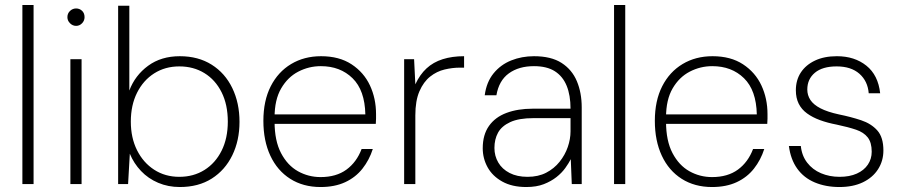

<svg xmlns="http://www.w3.org/2000/svg" viewBox="-20 -740 3624 772"><path d="M70 0V-720H115V0Z M263 0V-502H308V0ZM286 -636Q272 -636 261.5 -646.5Q251 -657 251 -671Q251 -686 261.5 -696Q272 -706 286 -706Q300 -706 310 -696.5Q320 -687 320 -671Q320 -657 310 -646.5Q300 -636 286 -636Z M703 12Q656 12 616 -5Q576 -22 547 -52.5Q518 -83 502 -122L495 0H455V-717H500V-376Q523 -437 575.5 -475.5Q628 -514 703 -514Q777 -514 831 -480Q885 -446 914 -386Q943 -326 943 -250Q943 -175 914 -115.5Q885 -56 831.5 -22Q778 12 703 12ZM701 -29Q758 -29 802 -56.5Q846 -84 871 -134Q896 -184 896 -251Q896 -319 871 -369Q846 -419 802 -446Q758 -473 701 -473Q644 -473 600 -445Q556 -417 531 -367Q506 -317 506 -251Q506 -186 531 -136Q556 -86 600 -57.5Q644 -29 701 -29Z M1269 12Q1199 12 1147 -21Q1095 -54 1067 -114Q1039 -174 1039 -254Q1039 -335 1068.5 -393Q1098 -451 1150.5 -482.5Q1203 -514 1271 -514Q1344 -514 1393.5 -481.5Q1443 -449 1467.5 -396.5Q1492 -344 1492 -281Q1492 -272 1492 -263Q1492 -254 1491 -242H1071V-280H1449Q1447 -377 1397.5 -425.5Q1348 -474 1270 -474Q1222 -474 1179.5 -452Q1137 -430 1110.5 -384.5Q1084 -339 1084 -268V-251Q1084 -174 1110 -124.5Q1136 -75 1178 -51.5Q1220 -28 1269 -28Q1332 -28 1373 -58Q1414 -88 1434 -141H1479Q1465 -97 1437.5 -62Q1410 -27 1368 -7.5Q1326 12 1269 12Z M1605 0V-502H1645L1650 -401Q1668 -440 1695 -465Q1722 -490 1760 -502Q1798 -514 1846 -514V-468H1829Q1799 -468 1767.5 -460.5Q1736 -453 1709.5 -432Q1683 -411 1666.5 -373Q1650 -335 1650 -276V0Z M2096 12Q2039 12 1999.5 -10Q1960 -32 1940.5 -67.5Q1921 -103 1921 -144Q1921 -198 1946 -233.5Q1971 -269 2016.5 -286Q2062 -303 2122 -303H2274Q2274 -357 2258.5 -395Q2243 -433 2211 -453.5Q2179 -474 2127 -474Q2066 -474 2026 -445Q1986 -416 1976 -357H1929Q1936 -410 1964.5 -445Q1993 -480 2035.5 -497Q2078 -514 2127 -514Q2196 -514 2238 -487Q2280 -460 2299.5 -413.5Q2319 -367 2319 -308V0H2279L2275 -100Q2267 -84 2253 -64.5Q2239 -45 2217.5 -28Q2196 -11 2166.5 0.5Q2137 12 2096 12ZM2101 -29Q2144 -29 2176 -45.5Q2208 -62 2230 -89.5Q2252 -117 2263 -149Q2274 -181 2274 -212V-265H2125Q2066 -265 2031.5 -249Q1997 -233 1982.5 -206.5Q1968 -180 1968 -145Q1968 -113 1983.5 -86.5Q1999 -60 2029 -44.5Q2059 -29 2101 -29Z M2449 0V-720H2494V0Z M2843 12Q2773 12 2721 -21Q2669 -54 2641 -114Q2613 -174 2613 -254Q2613 -335 2642.5 -393Q2672 -451 2724.5 -482.5Q2777 -514 2845 -514Q2918 -514 2967.5 -481.5Q3017 -449 3041.5 -396.5Q3066 -344 3066 -281Q3066 -272 3066 -263Q3066 -254 3065 -242H2645V-280H3023Q3021 -377 2971.5 -425.5Q2922 -474 2844 -474Q2796 -474 2753.5 -452Q2711 -430 2684.5 -384.5Q2658 -339 2658 -268V-251Q2658 -174 2684 -124.5Q2710 -75 2752 -51.5Q2794 -28 2843 -28Q2906 -28 2947 -58Q2988 -88 3008 -141H3053Q3039 -97 3011.5 -62Q2984 -27 2942 -7.5Q2900 12 2843 12Z M3355 12Q3300 12 3256 -6.5Q3212 -25 3185.5 -62Q3159 -99 3152 -153H3200Q3204 -114 3225.5 -86Q3247 -58 3281 -43.5Q3315 -29 3356 -29Q3396 -29 3425 -42Q3454 -55 3469.5 -78Q3485 -101 3485 -130Q3485 -167 3469 -187.5Q3453 -208 3422 -218.5Q3391 -229 3344 -239Q3307 -246 3277 -257Q3247 -268 3225 -284Q3203 -300 3191.5 -323Q3180 -346 3180 -377Q3180 -418 3200 -448.5Q3220 -479 3257 -496.5Q3294 -514 3345 -514Q3416 -514 3463.5 -476Q3511 -438 3519 -365H3473Q3469 -414 3435.5 -443.5Q3402 -473 3344 -473Q3287 -473 3256.5 -447.5Q3226 -422 3226 -380Q3226 -357 3238.5 -338Q3251 -319 3279 -304.5Q3307 -290 3353 -280Q3402 -270 3442.5 -256.5Q3483 -243 3507.5 -215.5Q3532 -188 3532 -135Q3532 -93 3510.5 -59.5Q3489 -26 3449.5 -7Q3410 12 3355 12Z"/></svg>

Font: DM Sans 16pt ExtraLight
Style: Regular
Weight: 250
Version: Version 4.004;gftools[0.9.30]